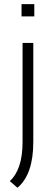

<svg xmlns="http://www.w3.org/2000/svg" viewBox="-20 -718 267 918"><path d="M144 -698.2V-639.6H83V-698.2ZM139.2 -512.7V-39.1Q139.2 116.2 63.5 179.7L26.9 147.9Q87.9 91.8 87.9 -39.1V-512.7Z"/></svg>

Font: Voltera Light
Style: Light
Weight: 300
Designer: Bernd Montag
Version: Version 1.301